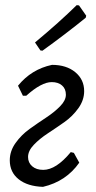

<svg xmlns="http://www.w3.org/2000/svg" viewBox="-20 -718 372 746"><path d="M278 -698 287 -697 315 -657 313 -649Q234 -585 145 -521L137 -522L116 -553Q211 -632 278 -698ZM147 8Q87 6 52.5 -21.5Q18 -49 18 -95Q18 -131 40.5 -162.5Q63 -194 95 -217Q127 -240 159 -261Q191 -282 213.5 -305Q236 -328 236 -350Q236 -373 221 -386Q206 -399 181 -399Q141 -399 82 -346H69L50 -385Q102 -449 182 -466Q238 -466 272.5 -437.5Q307 -409 307 -364Q307 -329 284.5 -297.5Q262 -266 230 -243.5Q198 -221 166 -200Q134 -179 111.5 -155.5Q89 -132 89 -108Q89 -86 105 -72Q121 -58 148 -58Q198 -58 255 -127L267 -124L288 -86Q237 -13 147 8Z"/></svg>

Font: Alegreya Sans
Style: Italic
Weight: 400
Italic angle: -7°
Designer: Juan Pablo del Peral
Foundry: Huerta Tipografica
Version: Version 2.007